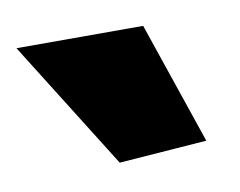

<svg xmlns="http://www.w3.org/2000/svg" viewBox="-38 -855 363 291"><g transform="rotate(-10 143.5 -709.0)"><path d="M126 -610 2 -808H197L261 -620Z"/></g></svg>

Font: Encode Sans Compressed
Style: Black
Weight: 900
Designer: Pablo Impallari, Andres Torresi
Foundry: Pablo Impallari, Andres Torresi
Version: Version 1.000; ttfautohint (v1.00) -l 8 -r 50 -G 200 -x 14 -